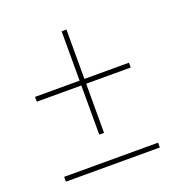

<svg xmlns="http://www.w3.org/2000/svg" viewBox="-106 -668 721 749"><g transform="rotate(-20 255.0 -293.5)"><path d="M228 -143H248V-347H433V-367H248V-572H228V-367H43V-347H228ZM43 -15H433V-35H43Z"/></g></svg>

Font: Noto Serif Display SemiCondensed SemiBold
Style: Italic
Weight: 600
Width: 4
Italic angle: -12°
Designer: Monotype Design Team
Foundry: Monotype Imaging Inc.
Version: Version 2.009